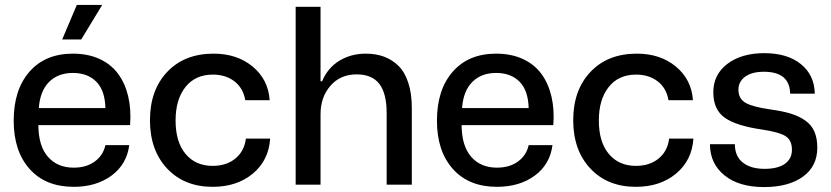

<svg xmlns="http://www.w3.org/2000/svg" viewBox="-20 -757 3407 787"><path d="M282.2 8.8Q166.5 8.8 101.3 -64.5Q36.1 -137.7 36.1 -262.2Q36.1 -389.2 100.8 -463.1Q165.5 -537.1 278.8 -537.1Q340.3 -537.1 387.5 -515.6Q434.6 -494.1 463.6 -455.1Q492.7 -416 505.4 -362.3Q518.1 -308.6 513.2 -244.1H137.2Q137.7 -158.7 176.5 -114.3Q215.3 -69.8 282.2 -69.8Q334 -69.8 368.4 -95Q402.8 -120.1 412.1 -162.1H509.8Q499.5 -83 437 -37.1Q374.5 8.8 282.2 8.8ZM139.2 -314H412.1Q410.2 -386.7 374.5 -422.4Q338.9 -458 278.8 -458Q217.8 -458 180.9 -420.9Q144 -383.8 139.2 -314ZM234.9 -595.2 294.9 -736.8H398.9L313 -595.2Z M851.6 8.8Q735.4 8.8 665 -66.2Q594.7 -141.1 594.7 -264.2Q594.7 -387.7 665.5 -462.4Q736.3 -537.1 855.5 -537.1Q951.7 -537.1 1015.6 -484.1Q1079.6 -431.2 1085.4 -346.2H985.4Q976.6 -396.5 940.7 -423.8Q904.8 -451.2 852.5 -451.2Q780.3 -451.2 740 -400.1Q699.7 -349.1 699.7 -263.2Q699.7 -174.8 740.7 -126Q781.7 -77.1 851.6 -77.1Q908.7 -77.1 945.3 -107.7Q981.9 -138.2 987.8 -189H1087.4Q1081.5 -99.6 1016.4 -45.4Q951.2 8.8 851.6 8.8Z M1191.9 0V-729H1293.9V-423.8H1300.3Q1322.8 -478.5 1370.6 -507.8Q1418.5 -537.1 1479 -537.1Q1521 -537.1 1554.4 -524.7Q1587.9 -512.2 1613.8 -486.6Q1639.6 -460.9 1653.8 -417Q1668 -373 1668 -314V0H1564.9V-293Q1564.9 -374 1534.9 -413.1Q1504.9 -452.1 1441.9 -452.1Q1375 -452.1 1334.5 -405.5Q1293.9 -358.9 1293.9 -289.1V0Z M2017.1 8.8Q1901.4 8.8 1836.2 -64.5Q1771 -137.7 1771 -262.2Q1771 -389.2 1835.7 -463.1Q1900.4 -537.1 2013.7 -537.1Q2075.2 -537.1 2122.3 -515.6Q2169.4 -494.1 2198.5 -455.1Q2227.5 -416 2240.2 -362.3Q2252.9 -308.6 2248 -244.1H1872.1Q1872.6 -158.7 1911.4 -114.3Q1950.2 -69.8 2017.1 -69.8Q2068.8 -69.8 2103.3 -95Q2137.7 -120.1 2147 -162.1H2244.6Q2234.4 -83 2171.9 -37.1Q2109.4 8.8 2017.1 8.8ZM1874 -314H2147Q2145 -386.7 2109.4 -422.4Q2073.7 -458 2013.7 -458Q1952.6 -458 1915.8 -420.9Q1878.9 -383.8 1874 -314Z M2586.4 8.8Q2470.2 8.8 2399.9 -66.2Q2329.6 -141.1 2329.6 -264.2Q2329.6 -387.7 2400.4 -462.4Q2471.2 -537.1 2590.3 -537.1Q2686.5 -537.1 2750.5 -484.1Q2814.5 -431.2 2820.3 -346.2H2720.2Q2711.4 -396.5 2675.5 -423.8Q2639.6 -451.2 2587.4 -451.2Q2515.1 -451.2 2474.9 -400.1Q2434.6 -349.1 2434.6 -263.2Q2434.6 -174.8 2475.6 -126Q2516.6 -77.1 2586.4 -77.1Q2643.6 -77.1 2680.2 -107.7Q2716.8 -138.2 2722.7 -189H2822.3Q2816.4 -99.6 2751.2 -45.4Q2686 8.8 2586.4 8.8Z M3111.8 9.8Q3008.8 9.8 2949.5 -38.3Q2890.1 -86.4 2890.1 -166H2992.2Q2992.2 -116.2 3024.9 -90.6Q3057.6 -64.9 3113.8 -64.9Q3168 -64.9 3197 -85.4Q3226.1 -106 3226.1 -143.1Q3226.1 -182.6 3199.5 -199.2Q3172.9 -215.8 3103 -226.1Q2998 -241.2 2950.9 -274.4Q2903.8 -307.6 2903.8 -378.9Q2903.8 -451.2 2961.4 -495.1Q3019 -539.1 3112.8 -539.1Q3207.5 -539.1 3262.9 -494.1Q3318.4 -449.2 3319.8 -373H3218.8Q3217.3 -462.9 3110.8 -462.9Q3062.5 -462.9 3034.7 -442.9Q3006.8 -422.9 3006.8 -389.2Q3006.8 -352.1 3036.6 -335.2Q3066.4 -318.4 3140.1 -308.1Q3189 -301.3 3222.2 -291Q3255.4 -280.8 3280.8 -262.9Q3306.2 -245.1 3318.1 -217.8Q3330.1 -190.4 3330.1 -151.9Q3330.1 -75.2 3271 -32.7Q3211.9 9.8 3111.8 9.8Z"/></svg>

Font: Lumene Sans Medium
Style: Regular
Weight: 500
Designer: Deni Anggara
Version: Version 1.003;Glyphs 3.1.2 (3151)